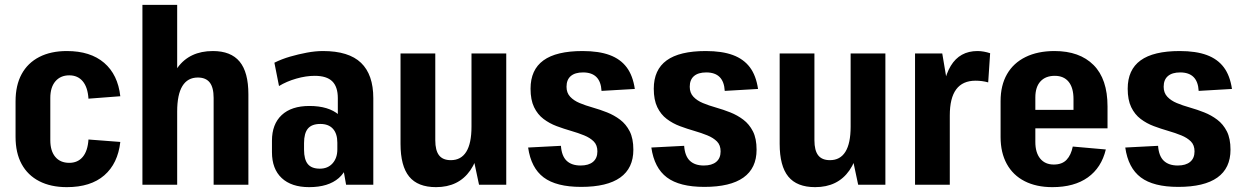

<svg xmlns="http://www.w3.org/2000/svg" viewBox="-20 -760 5117 790"><path d="M255 10Q189 10 141.5 -14.5Q94 -39 69 -85Q44 -131 44 -197V-343Q44 -409 69 -455Q94 -501 141.5 -525.5Q189 -550 255 -550Q352 -550 408.5 -501.5Q465 -453 475 -364L344 -354Q341 -401 320.5 -425.5Q300 -450 265 -450Q229 -450 208 -425.5Q187 -401 187 -357V-183Q187 -139 207.5 -114.5Q228 -90 265 -90Q300 -90 320.5 -114.5Q341 -139 344 -186L475 -176Q465 -87 409 -38.5Q353 10 255 10Z M859 -357Q859 -400 843 -420.5Q827 -441 794 -441Q752 -441 730.5 -406Q709 -371 709 -301L661 -230V-279Q661 -413 710.5 -481.5Q760 -550 856 -550Q930 -550 966 -506.5Q1002 -463 1002 -372V0H859ZM566 -740H709V-381V0H566Z M1370 -192V-356Q1370 -403 1347 -425.5Q1324 -448 1275 -448Q1239 -448 1199 -436.5Q1159 -425 1128 -406L1109 -502Q1139 -517 1173.5 -527Q1208 -537 1243 -543.5Q1278 -550 1309 -550Q1415 -550 1465.5 -501.5Q1516 -453 1516 -356V0H1404ZM1252 10Q1179 10 1139 -27.5Q1099 -65 1099 -134V-181Q1099 -249 1139 -286.5Q1179 -324 1253 -324Q1332 -324 1374.5 -287.5Q1417 -251 1417 -182V-135Q1417 -65 1374 -27.5Q1331 10 1252 10ZM1296 -66Q1329 -66 1348.5 -88Q1368 -110 1368 -145V-173Q1368 -210 1350 -230Q1332 -250 1298 -250Q1263 -250 1247 -231Q1231 -212 1231 -171V-144Q1231 -104 1246.5 -85Q1262 -66 1296 -66Z M1771 -183Q1771 -141 1786.5 -121Q1802 -101 1835 -101Q1877 -101 1898.5 -135.5Q1920 -170 1920 -239L1963 -310V-261Q1963 -128 1915 -59Q1867 10 1774 10Q1699 10 1663.5 -33.5Q1628 -77 1628 -168V-540H1771ZM2063 0H1951L1920 -146V-540H2063Z M2371 9Q2269 9 2217 -30Q2165 -69 2153 -153L2288 -160Q2291 -118 2311.5 -98.5Q2332 -79 2369 -79Q2402 -79 2420 -94Q2438 -109 2438 -137Q2438 -163 2423 -178Q2408 -193 2383.5 -203Q2359 -213 2329.5 -221.5Q2300 -230 2270.5 -241Q2241 -252 2216.5 -270.5Q2192 -289 2177.5 -319Q2163 -349 2163 -395Q2163 -473 2216 -511.5Q2269 -550 2377 -550Q2444 -550 2488.5 -533.5Q2533 -517 2558.5 -483Q2584 -449 2592 -394L2455 -386Q2453 -424 2434 -443Q2415 -462 2379 -462Q2346 -462 2328.5 -447Q2311 -432 2311 -403Q2311 -378 2326 -362Q2341 -346 2365 -336Q2389 -326 2419 -317.5Q2449 -309 2478 -297.5Q2507 -286 2531.5 -267.5Q2556 -249 2571 -219.5Q2586 -190 2586 -144Q2586 -68 2532 -29.5Q2478 9 2371 9Z M2878 9Q2776 9 2724 -30Q2672 -69 2660 -153L2795 -160Q2798 -118 2818.5 -98.5Q2839 -79 2876 -79Q2909 -79 2927 -94Q2945 -109 2945 -137Q2945 -163 2930 -178Q2915 -193 2890.5 -203Q2866 -213 2836.5 -221.5Q2807 -230 2777.5 -241Q2748 -252 2723.5 -270.5Q2699 -289 2684.5 -319Q2670 -349 2670 -395Q2670 -473 2723 -511.5Q2776 -550 2884 -550Q2951 -550 2995.5 -533.5Q3040 -517 3065.5 -483Q3091 -449 3099 -394L2962 -386Q2960 -424 2941 -443Q2922 -462 2886 -462Q2853 -462 2835.5 -447Q2818 -432 2818 -403Q2818 -378 2833 -362Q2848 -346 2872 -336Q2896 -326 2926 -317.5Q2956 -309 2985 -297.5Q3014 -286 3038.5 -267.5Q3063 -249 3078 -219.5Q3093 -190 3093 -144Q3093 -68 3039 -29.5Q2985 9 2878 9Z M3331 -183Q3331 -141 3346.5 -121Q3362 -101 3395 -101Q3437 -101 3458.5 -135.5Q3480 -170 3480 -239L3523 -310V-261Q3523 -128 3475 -59Q3427 10 3334 10Q3259 10 3223.5 -33.5Q3188 -77 3188 -168V-540H3331ZM3623 0H3511L3480 -146V-540H3623Z M3745 -540H3857L3888 -356V0H3745ZM3855 -312Q3855 -428 3892 -489Q3929 -550 4002 -550Q4015 -550 4028.5 -547.5Q4042 -545 4054 -541L4046 -421Q4021 -428 3994 -428Q3941 -428 3914.5 -392.5Q3888 -357 3888 -285Z M4310 10Q4244 10 4196 -14.5Q4148 -39 4122.5 -85.5Q4097 -132 4097 -196V-344Q4097 -409 4123.5 -455Q4150 -501 4200 -525.5Q4250 -550 4319 -550Q4422 -550 4479.5 -492.5Q4537 -435 4537 -322V-232H4214V-308H4424L4397 -273V-352Q4397 -399 4377 -423.5Q4357 -448 4320 -448Q4282 -448 4261 -425Q4240 -402 4240 -359V-176Q4240 -132 4260 -107.5Q4280 -83 4316 -83Q4350 -83 4368.5 -102.5Q4387 -122 4394 -157L4530 -145Q4512 -70 4456 -30Q4400 10 4310 10Z M4828 9Q4726 9 4674 -30Q4622 -69 4610 -153L4745 -160Q4748 -118 4768.5 -98.5Q4789 -79 4826 -79Q4859 -79 4877 -94Q4895 -109 4895 -137Q4895 -163 4880 -178Q4865 -193 4840.5 -203Q4816 -213 4786.5 -221.5Q4757 -230 4727.5 -241Q4698 -252 4673.5 -270.5Q4649 -289 4634.5 -319Q4620 -349 4620 -395Q4620 -473 4673 -511.5Q4726 -550 4834 -550Q4901 -550 4945.5 -533.5Q4990 -517 5015.5 -483Q5041 -449 5049 -394L4912 -386Q4910 -424 4891 -443Q4872 -462 4836 -462Q4803 -462 4785.5 -447Q4768 -432 4768 -403Q4768 -378 4783 -362Q4798 -346 4822 -336Q4846 -326 4876 -317.5Q4906 -309 4935 -297.5Q4964 -286 4988.5 -267.5Q5013 -249 5028 -219.5Q5043 -190 5043 -144Q5043 -68 4989 -29.5Q4935 9 4828 9Z"/></svg>

Font: Pathway Extreme Condensed
Style: Bold
Weight: 700
Width: 3
Version: Version 1.001;gftools[0.9.26]